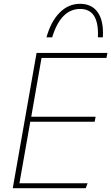

<svg xmlns="http://www.w3.org/2000/svg" viewBox="-20 -988 584 1008"><path d="M82 -26H440L430 0H47L172 -710H544L539 -684H198L144 -375H482L477 -349H139ZM494 -792Q501 -941 401 -941Q299 -941 254 -792H224Q247 -875 293 -921.5Q339 -968 400 -968Q462 -968 493.5 -923Q525 -878 520 -792Z"/></svg>

Font: Livvic Thin
Style: Italic
Weight: 250
Italic angle: -10°
Designer: Jacques Le Bailly, Baron von Fonthausen
Version: Version 1.001; ttfautohint (v1.8.2)